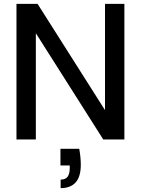

<svg xmlns="http://www.w3.org/2000/svg" viewBox="-20 -720 727 991"><path d="M65 0V-700H174L521 -153H522V-700H622V0H513L166 -547H165V0ZM293 251V207Q318 207 329 192Q340 177 340 148V134H292V48H389Q393 70 395 91Q397 112 397 130Q397 192 370.5 221.5Q344 251 293 251Z"/></svg>

Font: DM Sans 28pt Medium
Style: Regular
Weight: 500
Version: Version 4.004;gftools[0.9.30]